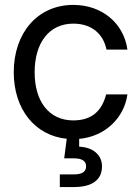

<svg xmlns="http://www.w3.org/2000/svg" viewBox="-20 -547 563 771"><path d="M220.2 204.1H277.3C345.2 204.1 389.6 178.7 389.6 121.1C389.6 75.2 354 44.4 297.9 42V10.7C402.3 1 478.5 -73.2 491.7 -168H406.2C390.1 -105 351.6 -63.5 274.4 -63.5C176.8 -63.5 119.1 -139.6 119.1 -256.8C119.1 -375 177.2 -452.1 274.4 -452.1C350.6 -452.1 395.5 -408.2 407.7 -347.7H491.7C477.5 -451.7 391.6 -527.3 274.4 -527.3C131.3 -527.3 35.2 -415 35.2 -256.8C35.2 -109.4 119.6 -2.4 248 10.3L237.8 88.9H277.3C309.6 88.9 325.7 99.6 325.7 121.1C325.7 142.6 309.6 153.3 277.3 153.3H220.2Z"/></svg>

Font: Raveo Display Display
Style: Regular
Weight: 400
Designer: Jakub Foglar, Rasmus Andersson (Inter)
Foundry: Jakubfoglar.com
Version: Version 1.100;Glyphs 3.2.3 (3260)